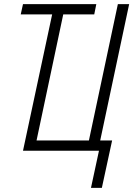

<svg xmlns="http://www.w3.org/2000/svg" viewBox="-20 -734 649 935"><path d="M423 181H476L526 -50H468L609 -714H554L413 -50H158L288 -664H439L449 -714H92L81 -664H234L92 0H462Z"/></svg>

Font: Noto Sans Condensed Light
Style: Italic
Weight: 300
Width: 3
Italic angle: -12°
Designer: Monotype Design Team
Foundry: Monotype Imaging Inc.
Version: Version 2.013